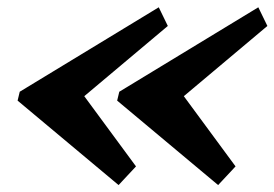

<svg xmlns="http://www.w3.org/2000/svg" viewBox="-20 -658 772 540"><path d="M497 -387.5 732 -585 706.5 -637.5 315.5 -400 309.5 -375 593.5 -137.5 642.5 -190ZM217 -387.5 452 -585 426.5 -637.5 35.5 -400 29.5 -375 313.5 -137.5 362.5 -190Z"/></svg>

Font: Besley ExtraBold
Style: Italic
Weight: 800
Italic angle: -13°
Designer: Owen Earl
Foundry: indestructible type*
Version: Version 2.001